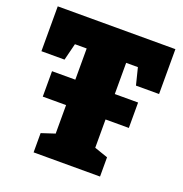

<svg xmlns="http://www.w3.org/2000/svg" viewBox="-128 -824 895 937"><g transform="rotate(20 319.5 -355.0)"><path d="M147 0V-100L217 -123V-271H96V-403H217V-565H156L134 -477H14V-710H625V-477H505L483 -565H422V-403H543V-271H422V-124L492 -100V0Z"/></g></svg>

Font: Bitter Black
Style: Regular
Weight: 900
Designer: Sol Matas, and Bitter project Authors
Foundry: Sol Matas
Version: Version 2.001